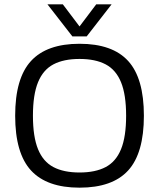

<svg xmlns="http://www.w3.org/2000/svg" viewBox="-20 -856 734 886"><path d="M314 -688 199 -836H270L347 -734L424 -836H495L380 -688ZM347 10Q196 10 123 -69.5Q50 -149 50 -322Q50 -495 123 -574.5Q196 -654 347 -654Q499 -654 571.5 -574.5Q644 -495 644 -322Q644 -149 571.5 -69.5Q499 10 347 10ZM347 -60Q420 -60 467.5 -85Q515 -110 538.5 -167.5Q562 -225 562 -322Q562 -419 538.5 -476.5Q515 -534 467.5 -559Q420 -584 347 -584Q274 -584 226.5 -559Q179 -534 155.5 -476.5Q132 -419 132 -322Q132 -225 155.5 -167.5Q179 -110 226.5 -85Q274 -60 347 -60Z"/></svg>

Font: Kanit Light
Style: Regular
Weight: 300
Designer: Katatrad Team
Foundry: CadsonDemak
Version: Version 2.000; ttfautohint (v1.8.3)